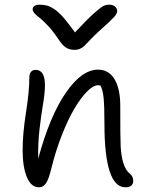

<svg xmlns="http://www.w3.org/2000/svg" viewBox="-20 -836 635 824"><path d="M448.2 -815.9Q464.4 -815.9 473.6 -807.9Q482.9 -799.8 482.9 -788.1Q482.9 -777.8 469.5 -762.7Q456.1 -747.6 403.8 -701.2Q385.7 -684.6 367.7 -665.8Q349.6 -647 342.5 -639.6Q335.4 -632.3 324.7 -627.2Q314 -622.1 299.8 -622.1Q277.3 -622.1 262 -632.6Q246.6 -643.1 227.1 -672.9Q206.5 -703.6 184.6 -726.8Q162.6 -750 149.9 -759.5Q137.2 -769 128.7 -778.3Q120.1 -787.6 120.1 -796.9Q120.1 -805.2 128.2 -810.5Q136.2 -815.9 148.9 -815.9Q168 -815.9 182.6 -811.8Q197.3 -807.6 215.3 -795.2Q233.4 -782.7 253.9 -758.8Q274.4 -734.9 301.8 -696.8Q351.6 -750.5 381.8 -777.6Q412.1 -804.7 423.8 -810.3Q435.5 -815.9 448.2 -815.9ZM518.1 -32.2Q428.2 -32.2 428.2 -306.2Q428.2 -381.3 424.6 -416.3Q420.9 -451.2 411.1 -469.2Q409.7 -469.2 406.2 -469.7Q402.8 -470.2 400.9 -470.2Q380.4 -470.2 353.5 -443.1Q326.7 -416 299.3 -369.9Q272 -323.7 245.4 -255.9Q218.8 -188 200.2 -112.8Q189.5 -67.9 177.7 -50Q166 -32.2 147 -32.2Q113.3 -32.2 95.2 -76.2Q77.1 -120.1 77.1 -191.9Q77.1 -262.2 91.6 -353.5Q106 -444.8 106 -505.9Q106 -519 113 -527.6Q120.1 -536.1 132.8 -536.1Q172.9 -536.1 172.9 -470.2Q172.9 -437.5 164.8 -389.9Q156.7 -342.3 149.7 -282.2Q142.6 -222.2 144 -154.8Q193.4 -337.4 262 -437.3Q330.6 -537.1 400.9 -537.1Q446.8 -537.1 471.4 -496.1Q496.1 -455.1 496.1 -382.8Q496.1 -236.8 498 -205.1Q503.4 -125 530.8 -96.7Q533.7 -93.3 537.1 -90.8Q551.8 -79.1 551.8 -59.1Q551.8 -47.4 543.7 -39.8Q535.6 -32.2 518.1 -32.2Z"/></svg>

Font: Shantell Sans Bouncy
Style: Regular
Weight: 300
Designer: Stephen Nixon, Anya Danilova, Shantell Martin
Foundry: Arrow Type
Version: Version 1.006;[9816181b4]